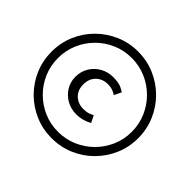

<svg xmlns="http://www.w3.org/2000/svg" viewBox="-160 -866 1072 1072"><g transform="rotate(45 376.0 -330.0)"><path d="M25.4 -329.5Q25.4 -400.5 51.9 -462.5Q78.4 -524.5 125.6 -571.5Q172.9 -618.5 234.6 -645.2Q296.4 -672 366.9 -672Q437.9 -672 499.9 -645.2Q561.9 -618.5 608.9 -571.5Q655.9 -524.5 682.6 -462.5Q709.4 -400.5 709.4 -329.5Q709.4 -259 682.6 -197.2Q655.9 -135.5 608.9 -88.2Q561.9 -41 499.9 -14.5Q437.9 12 366.9 12Q296.4 12 234.6 -14.5Q172.9 -41 125.6 -88.2Q78.4 -135.5 51.9 -197.2Q25.4 -259 25.4 -329.5ZM75.9 -329.5Q75.9 -269.9 98.5 -217.1Q121.1 -164.4 161.3 -124.3Q201.4 -84.1 254.1 -61.3Q306.8 -38.5 366.9 -38.5Q427 -38.5 479.9 -61.3Q532.8 -84.2 573 -124.3Q613.2 -164.4 636 -217.1Q658.9 -269.9 658.9 -329.5Q658.9 -389.6 636 -442.5Q613.2 -495.4 573 -535.6Q532.8 -575.9 479.9 -598.7Q427 -621.5 366.9 -621.5Q306.9 -621.5 254.1 -598.7Q201.4 -575.9 161.3 -535.6Q121.1 -495.4 98.5 -442.5Q75.9 -389.6 75.9 -329.5ZM376.4 -423.9Q399.5 -423.9 418.1 -416.6Q436.7 -409.4 442.8 -403.7L463.4 -446.6Q462.1 -448.2 438.5 -460.5Q414.8 -472.8 370.2 -472.8Q327.7 -472.8 293.2 -453.2Q258.8 -433.7 238.7 -400.1Q218.6 -366.5 218.6 -324.5Q218.6 -284.2 238.7 -251.4Q258.8 -218.5 293.2 -198.9Q327.7 -179.4 370.2 -179.4Q392.1 -179.4 411.1 -184Q430 -188.6 443.9 -194.5Q457.7 -200.5 463.4 -204.1L442.7 -245.9Q436.4 -240.7 418.7 -234.6Q401 -228.4 377.4 -228.4Q335.6 -228.4 307.8 -254.5Q279.9 -280.6 279.9 -326Q279.9 -370.4 307.2 -397.1Q334.6 -423.9 376.4 -423.9Z"/></g></svg>

Font: League Spartan Extralight
Style: Regular
Weight: 200
Foundry: The League of Moveable Type
Version: Version 2.300; ttfautohint (v1.8.3)